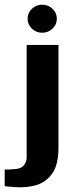

<svg xmlns="http://www.w3.org/2000/svg" viewBox="-83 -687 297 821"><path d="M-21 113Q-29 112 -44 111Q-59 110 -63 109V38Q-54 38 -40.5 37.5Q-27 37 -20 36Q6 35 18.5 20.5Q31 6 31 -14V-495H167V-55Q167 18 140 55.5Q113 93 70.5 105Q28 117 -21 113ZM97 -547Q72 -547 53.5 -564.5Q35 -582 35 -607Q35 -632 53.5 -649.5Q72 -667 97 -667Q123 -667 141.5 -649.5Q160 -632 160 -607Q160 -582 141.5 -564.5Q123 -547 97 -547Z"/></svg>

Font: Alumni Sans Thin ExtraBold
Style: Regular
Weight: 800
Version: Version 1.018